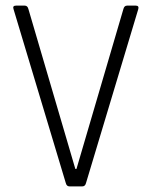

<svg xmlns="http://www.w3.org/2000/svg" viewBox="-20 -663 540 683"><path d="M273 0H227Q217 0 214 -12L28 -631Q24 -643 37 -643H68Q78 -643 81 -631L248 -62H252L419 -631Q422 -643 432 -643H463Q475 -643 472 -631L286 -12Q283 0 273 0Z"/></svg>

Font: Rajdhani
Style: Regular
Weight: 400
Designer: Satya Rajpurohit, Jyotish Sonowal
Foundry: Indian Type Foundry
Version: Version 1.201;PS 1.0;hotconv 1.0.78;makeotf.lib2.5.61930; tt